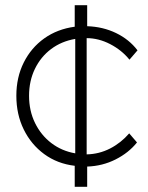

<svg xmlns="http://www.w3.org/2000/svg" viewBox="-20 -720 572 740"><path d="M268 0V-81Q201 -89 150.5 -126Q100 -163 71.5 -221Q43 -279 43 -351Q43 -422 71.5 -479Q100 -536 150.5 -572Q201 -608 268 -617V-700H316V-619Q377 -617 427.5 -592.5Q478 -568 510 -526L479 -490Q449 -527 404.5 -550Q360 -573 314 -573V-125Q362 -126 404 -147.5Q446 -169 478 -206L508 -171Q476 -131 425.5 -105.5Q375 -80 316 -78V0ZM92 -351Q92 -293 115 -246Q138 -199 178 -168.5Q218 -138 270 -129V-570Q217 -561 177 -531Q137 -501 114.5 -454.5Q92 -408 92 -351Z"/></svg>

Font: Readex Pro ExtraLight
Style: Regular
Weight: 200
Designer: Bonnie Shaver-Troup, Thomas Jockin
Foundry: Lexend
Version: Version 1.203; ttfautohint (v1.8.3)